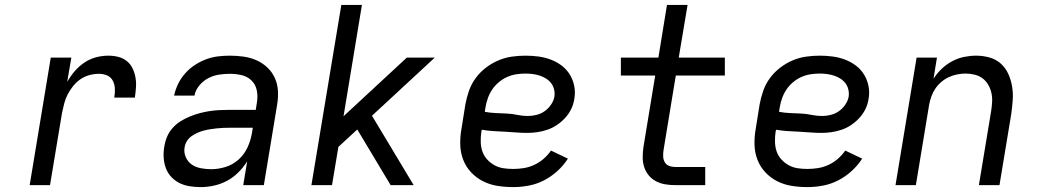

<svg xmlns="http://www.w3.org/2000/svg" viewBox="-20 -755 4240 783"><path d="M101 0 187 -520H271L254 -421Q267 -444 284.5 -464.5Q302 -485 324.5 -500Q347 -515 372 -521.5Q397 -528 422 -528Q443 -528 462.5 -523Q482 -518 497 -506Q512 -494 520.5 -476.5Q529 -459 532.5 -439Q536 -419 534.5 -398.5Q533 -378 530 -357H446Q449 -375 448.5 -392.5Q448 -410 440.5 -425Q433 -440 417.5 -447Q402 -454 384 -454Q365 -454 345.5 -449Q326 -444 309 -432.5Q292 -421 279 -405Q266 -389 256.5 -371Q247 -353 242 -333.5Q237 -314 233 -295L184 0Z M799 8H798Q776 8 753.5 4.5Q731 1 712 -8.5Q693 -18 678.5 -33.5Q664 -49 656.5 -69Q649 -89 647.5 -111.5Q646 -134 650 -157Q653 -177 661 -196.5Q669 -216 683.5 -232.5Q698 -249 716.5 -260.5Q735 -272 754.5 -280Q774 -288 794.5 -293.5Q815 -299 835 -302Q855 -305 875.5 -306Q896 -307 916 -307H1023L1028 -339Q1032 -364 1027 -387.5Q1022 -411 1005.5 -427Q989 -443 965.5 -448.5Q942 -454 917 -454Q895 -454 872.5 -450.5Q850 -447 829 -436Q808 -425 792.5 -406Q777 -387 773 -365H690Q695 -389 706 -412Q717 -435 734.5 -455Q752 -475 774 -489.5Q796 -504 820 -513Q844 -522 868.5 -525Q893 -528 917 -528Q946 -528 974 -524Q1002 -520 1026.5 -509Q1051 -498 1070.5 -479.5Q1090 -461 1101 -436.5Q1112 -412 1113.5 -384Q1115 -356 1110 -327L1056 0H972L988 -97Q973 -73 952 -52Q931 -31 905.5 -17.5Q880 -4 852.5 2Q825 8 799 8ZM841 -65Q870 -65 899.5 -74Q929 -83 952.5 -104Q976 -125 989 -153Q1002 -181 1007 -210L1011 -234H916Q903 -234 890 -233.5Q877 -233 864 -231.5Q851 -230 837.5 -228Q824 -226 811 -222.5Q798 -219 785.5 -213.5Q773 -208 761.5 -200Q750 -192 742.5 -180Q735 -168 733 -155Q729 -134 737.5 -114.5Q746 -95 762 -84Q778 -73 799 -69Q820 -65 841 -65Z M1250 0 1372 -735H1456L1381 -281L1639 -520H1753L1497 -283L1667 0H1573L1437 -227L1360 -156L1334 0Z M2073 8Q2040 8 2008.5 3Q1977 -2 1949.5 -16Q1922 -30 1901 -52.5Q1880 -75 1869 -103.5Q1858 -132 1857 -164.5Q1856 -197 1862 -230L1878 -330Q1883 -357 1892.5 -384.5Q1902 -412 1919.5 -436Q1937 -460 1961 -478.5Q1985 -497 2012 -508.5Q2039 -520 2067 -524Q2095 -528 2123 -528Q2150 -528 2176 -524.5Q2202 -521 2226 -512Q2250 -503 2270.5 -487.5Q2291 -472 2304 -450.5Q2317 -429 2322 -403.5Q2327 -378 2322 -351Q2319 -330 2309.5 -310.5Q2300 -291 2285 -274.5Q2270 -258 2251.5 -245.5Q2233 -233 2212.5 -226Q2192 -219 2171 -216Q2150 -213 2130 -213Q2106 -213 2083 -215Q2060 -217 2037 -218Q2014 -219 1990.5 -220.5Q1967 -222 1945 -226L1943 -218Q1940 -197 1940.5 -176.5Q1941 -156 1947 -138Q1953 -120 1966 -105.5Q1979 -91 1996 -81.5Q2013 -72 2032.5 -69Q2052 -66 2073 -66Q2094 -66 2116 -69.5Q2138 -73 2158.5 -82.5Q2179 -92 2196.5 -107Q2214 -122 2227 -141L2296 -108Q2278 -80 2252.5 -57Q2227 -34 2197.5 -19Q2168 -4 2136 2Q2104 8 2073 8ZM2133 -282Q2150 -282 2168 -286.5Q2186 -291 2201 -301.5Q2216 -312 2227 -328Q2238 -344 2241 -361Q2243 -376 2239.5 -390.5Q2236 -405 2227.5 -416Q2219 -427 2207 -434.5Q2195 -442 2181.5 -446.5Q2168 -451 2153 -453Q2138 -455 2123 -455Q2104 -455 2085 -452Q2066 -449 2048 -441Q2030 -433 2014 -419.5Q1998 -406 1987 -389.5Q1976 -373 1969.5 -354.5Q1963 -336 1960 -318L1957 -299Q1978 -295 2000.5 -294Q2023 -293 2045.5 -292Q2068 -291 2089.5 -286.5Q2111 -282 2133 -282Z M2733 0Q2712 0 2692 -3.5Q2672 -7 2655 -16Q2638 -25 2625.5 -40Q2613 -55 2607 -74Q2601 -93 2601 -113.5Q2601 -134 2604 -155L2652 -447H2512V-520H2665L2700 -735H2784L2748 -520H2936V-447H2736L2686 -143Q2684 -130 2684.5 -117Q2685 -104 2691 -93.5Q2697 -83 2708.5 -78.5Q2720 -74 2733 -74H2856V0Z M3273 8Q3240 8 3208.5 3Q3177 -2 3149.5 -16Q3122 -30 3101 -52.5Q3080 -75 3069 -103.5Q3058 -132 3057 -164.5Q3056 -197 3062 -230L3078 -330Q3083 -357 3092.5 -384.5Q3102 -412 3119.5 -436Q3137 -460 3161 -478.5Q3185 -497 3212 -508.5Q3239 -520 3267 -524Q3295 -528 3323 -528Q3350 -528 3376 -524.5Q3402 -521 3426 -512Q3450 -503 3470.5 -487.5Q3491 -472 3504 -450.5Q3517 -429 3522 -403.5Q3527 -378 3522 -351Q3519 -330 3509.5 -310.5Q3500 -291 3485 -274.5Q3470 -258 3451.5 -245.5Q3433 -233 3412.5 -226Q3392 -219 3371 -216Q3350 -213 3330 -213Q3306 -213 3283 -215Q3260 -217 3237 -218Q3214 -219 3190.5 -220.5Q3167 -222 3145 -226L3143 -218Q3140 -197 3140.5 -176.5Q3141 -156 3147 -138Q3153 -120 3166 -105.5Q3179 -91 3196 -81.5Q3213 -72 3232.5 -69Q3252 -66 3273 -66Q3294 -66 3316 -69.5Q3338 -73 3358.5 -82.5Q3379 -92 3396.5 -107Q3414 -122 3427 -141L3496 -108Q3478 -80 3452.5 -57Q3427 -34 3397.5 -19Q3368 -4 3336 2Q3304 8 3273 8ZM3333 -282Q3350 -282 3368 -286.5Q3386 -291 3401 -301.5Q3416 -312 3427 -328Q3438 -344 3441 -361Q3443 -376 3439.5 -390.5Q3436 -405 3427.5 -416Q3419 -427 3407 -434.5Q3395 -442 3381.5 -446.5Q3368 -451 3353 -453Q3338 -455 3323 -455Q3304 -455 3285 -452Q3266 -449 3248 -441Q3230 -433 3214 -419.5Q3198 -406 3187 -389.5Q3176 -373 3169.5 -354.5Q3163 -336 3160 -318L3157 -299Q3178 -295 3200.5 -294Q3223 -293 3245.5 -292Q3268 -291 3289.5 -286.5Q3311 -282 3333 -282Z M3632 0 3718 -520H3801L3787 -434Q3801 -456 3820.5 -474.5Q3840 -493 3863.5 -505.5Q3887 -518 3912 -523Q3937 -528 3961 -528Q3989 -528 4015.5 -520.5Q4042 -513 4061.5 -495.5Q4081 -478 4092 -453.5Q4103 -429 4107.5 -402Q4112 -375 4110 -347Q4108 -319 4104 -290L4056 0H3972L4022 -302Q4025 -321 4026 -340Q4027 -359 4023 -376.5Q4019 -394 4010 -409.5Q4001 -425 3987 -435.5Q3973 -446 3955 -450.5Q3937 -455 3918 -455Q3901 -455 3883.5 -451.5Q3866 -448 3849.5 -440.5Q3833 -433 3818.5 -420.5Q3804 -408 3794 -393Q3784 -378 3778 -361Q3772 -344 3769 -327L3715 0Z"/></svg>

Font: Iosevka SS04 Extended
Style: Italic
Weight: 400
Width: 7
Italic angle: -9°
Monospace: yes
Designer: Belleve Invis
Foundry: Belleve Invis
Version: Version 19.0.0; ttfautohint (v1.8.4)